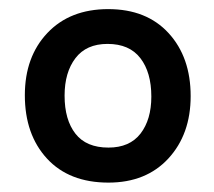

<svg xmlns="http://www.w3.org/2000/svg" viewBox="-20 -758 462 415"><path d="M214.4 -439Q260.3 -439 283.7 -469.2Q307.1 -499.5 307.1 -549.3Q307.1 -601.6 283.4 -632.3Q259.8 -663.1 212.4 -663.1Q166.5 -663.1 143.1 -632.3Q119.6 -601.6 119.6 -551.3Q119.6 -499 143.1 -469Q166.5 -439 214.4 -439ZM214.4 -363.3Q129.4 -363.3 81.5 -415.3Q33.7 -467.3 33.7 -552.2Q33.7 -635.3 82.5 -686.8Q131.3 -738.3 213.9 -738.3Q296.9 -738.3 344.5 -686.3Q392.1 -634.3 392.1 -550.3Q392.1 -467.8 344 -415.5Q295.9 -363.3 214.4 -363.3Z"/></svg>

Font: Oxygen
Style: Bold
Weight: 700
Designer: vernon adams
Foundry: Vernon Adams
Version: Version 0.2.3 webfont; ttfautohint (v0.93.3-1d66) -l 8 -r 50